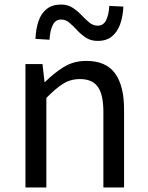

<svg xmlns="http://www.w3.org/2000/svg" viewBox="-20 -825 650 845"><path d="M92 0V-543H167L176 -464H178Q217 -503 260.5 -530Q304 -557 360 -557Q446 -557 486 -502.5Q526 -448 526 -344V0H435V-332Q435 -409 410.5 -443Q386 -477 332 -477Q290 -477 257 -456Q224 -435 184 -394V0ZM410 -645Q380 -645 358.5 -659Q337 -673 319.5 -692Q302 -711 285.5 -725Q269 -739 249 -739Q224 -739 212 -714.5Q200 -690 198 -650L136 -654Q138 -698 149.5 -732Q161 -766 185.5 -785.5Q210 -805 249 -805Q278 -805 299.5 -791Q321 -777 338.5 -758.5Q356 -740 373 -726Q390 -712 410 -712Q435 -712 447 -736Q459 -760 461 -799L523 -796Q521 -753 509 -719Q497 -685 473 -665Q449 -645 410 -645Z"/></svg>

Font: Noto Sans SC Thin
Style: Regular
Weight: 400
Version: Version 2.004-H2;hotconv 1.0.118;makeotfexe 2.5.65603